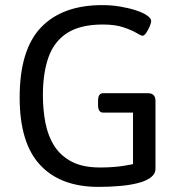

<svg xmlns="http://www.w3.org/2000/svg" viewBox="-20 -726 712 752"><path d="M366 6Q217 6 137 -80Q57 -166 57 -344Q57 -531 140.5 -618.5Q224 -706 381 -706Q418 -706 452.5 -700Q487 -694 514 -685Q541 -676 556.5 -665Q572 -654 572 -644Q572 -636 566 -622Q560 -608 552.5 -597Q545 -586 538 -586Q533 -586 514.5 -597Q496 -608 463.5 -619Q431 -630 383 -630Q295 -630 243.5 -597Q192 -564 170 -502Q148 -440 148 -353Q148 -296 158 -244.5Q168 -193 193 -154Q218 -115 261.5 -92.5Q305 -70 372 -70Q418 -70 457.5 -75.5Q497 -81 513 -87L501 -49V-285H384Q364 -285 364 -315V-331Q364 -361 384 -361H559Q589 -361 589 -331V-66Q589 -45 570.5 -31Q552 -17 520.5 -9Q489 -1 449 2.5Q409 6 366 6Z"/></svg>

Font: Asap
Style: Regular
Weight: 400
Designer: Pablo Cosgaya
Foundry: Omnibus-Type
Version: Version 3.001